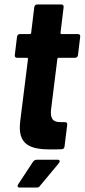

<svg xmlns="http://www.w3.org/2000/svg" viewBox="-20 -666 378 857"><path d="M328 -420 338 -502C339 -509 335 -514 328 -514H254C251 -514 250 -516 250 -519L264 -634C265 -641 261 -646 254 -646H146C139 -646 134 -641 133 -634L119 -519C119 -516 116 -514 114 -514H69C62 -514 57 -509 56 -502L46 -420C45 -413 49 -408 56 -408H101C103 -408 105 -406 105 -403L70 -123C58 -20 114 1 206 1C222 1 238 1 255 0C263 0 267 -5 268 -12L280 -109C281 -116 277 -121 270 -121H251C217 -120 203 -136 208 -178L236 -403C236 -406 238 -408 241 -408H315C322 -408 327 -413 328 -420ZM67 171H144C150 171 154 170 158 164L243 62C249 54 247 47 238 47H144C138 47 132 50 128 55L61 157C56 165 59 171 67 171Z"/></svg>

Font: Barlow Semi Condensed
Style: Bold Italic
Weight: 700
Width: 4
Italic angle: -7°
Designer: Jeremy Tribby
Foundry: Tribby Type
Version: Version 1.422;hotconv 1.0.109;makeotfexe 2.5.65596